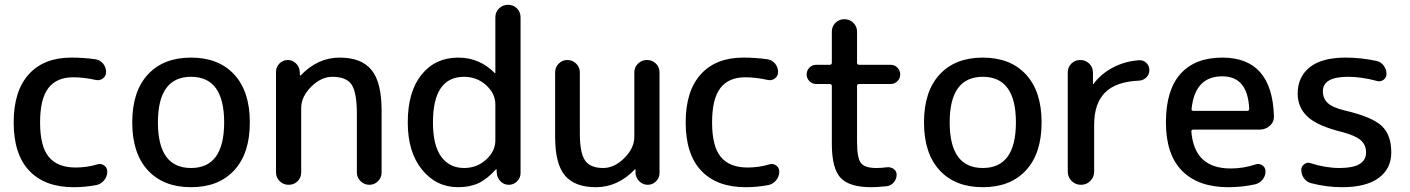

<svg xmlns="http://www.w3.org/2000/svg" viewBox="-20 -770 5874 800"><path d="M287 10Q167 10 102 -58.5Q37 -127 37 -260Q37 -391 100 -460.5Q163 -530 277 -530Q330 -530 378 -523Q397 -520 409.5 -505Q422 -490 422 -470Q422 -453 408.5 -443Q395 -433 378 -437Q329 -448 285 -448Q216 -448 181.5 -403Q147 -358 147 -260Q147 -160 183.5 -116Q220 -72 295 -72Q342 -72 385 -85Q401 -90 414 -80.5Q427 -71 427 -55Q427 -35 414 -19Q401 -3 382 1Q334 10 287 10Z M914 -260Q914 -450 776 -450Q638 -450 638 -260Q638 -70 776 -70Q914 -70 914 -260ZM956 -60.5Q891 10 776 10Q661 10 596 -60.5Q531 -131 531 -260Q531 -389 596 -459.5Q661 -530 776 -530Q891 -530 956 -459.5Q1021 -389 1021 -260Q1021 -131 956 -60.5Z M1130 -52V-471Q1130 -491 1144.5 -505.5Q1159 -520 1179 -520Q1199 -520 1213.5 -505.5Q1228 -491 1229 -471L1230 -456Q1230 -455 1231 -455Q1232 -455 1233 -456Q1304 -530 1395 -530Q1486 -530 1528 -478.5Q1570 -427 1570 -310V-51Q1570 -30 1555 -15Q1540 0 1519 0Q1498 0 1482.5 -15Q1467 -30 1467 -51V-295Q1467 -385 1445 -417.5Q1423 -450 1365 -450Q1318 -450 1276.5 -408.5Q1235 -367 1235 -320V-52Q1235 -30 1220 -15Q1205 0 1183 0Q1161 0 1145.5 -15Q1130 -30 1130 -52Z M1914 -450Q1784 -450 1784 -260Q1784 -164 1818.5 -117Q1853 -70 1914 -70Q1967 -70 2005.5 -105Q2044 -140 2044 -185V-335Q2044 -380 2005.5 -415Q1967 -450 1914 -450ZM1889 10Q1798 10 1738.5 -63Q1679 -136 1679 -260Q1679 -388 1736.5 -459Q1794 -530 1889 -530Q1978 -530 2041 -466Q2042 -465 2043 -465Q2044 -465 2044 -466V-698Q2044 -720 2059.5 -735Q2075 -750 2097 -750Q2119 -750 2134 -735Q2149 -720 2149 -698V-49Q2149 -29 2134.5 -14.5Q2120 0 2100 0Q2080 0 2065.5 -14.5Q2051 -29 2050 -49L2049 -64Q2049 -65 2048 -65Q2047 -65 2046 -64Q2009 -23 1973 -6.5Q1937 10 1889 10Z M2463 10Q2375 10 2334 -38.5Q2293 -87 2293 -200V-469Q2293 -490 2308 -505Q2323 -520 2344 -520Q2365 -520 2380.5 -505Q2396 -490 2396 -469V-215Q2396 -132 2418 -101Q2440 -70 2493 -70Q2540 -70 2581.5 -111.5Q2623 -153 2623 -200V-468Q2623 -490 2638.5 -505Q2654 -520 2676 -520Q2698 -520 2713 -505Q2728 -490 2728 -468V-49Q2728 -29 2713.5 -14.5Q2699 0 2679 0Q2659 0 2644 -14.5Q2629 -29 2628 -49V-64Q2628 -65 2627 -65Q2626 -65 2625 -64Q2554 10 2463 10Z M3087 10Q2967 10 2902 -58.5Q2837 -127 2837 -260Q2837 -391 2900 -460.5Q2963 -530 3077 -530Q3130 -530 3178 -523Q3197 -520 3209.5 -505Q3222 -490 3222 -470Q3222 -453 3208.5 -443Q3195 -433 3178 -437Q3129 -448 3085 -448Q3016 -448 2981.5 -403Q2947 -358 2947 -260Q2947 -160 2983.5 -116Q3020 -72 3095 -72Q3142 -72 3185 -85Q3201 -90 3214 -80.5Q3227 -71 3227 -55Q3227 -35 3214 -19Q3201 -3 3182 1Q3134 10 3087 10Z M3381 -420Q3364 -420 3352.5 -432Q3341 -444 3341 -460Q3341 -476 3352.5 -488Q3364 -500 3381 -500H3437Q3446 -500 3446 -509V-638Q3446 -660 3461 -675Q3476 -690 3498 -690Q3520 -690 3535.5 -675Q3551 -660 3551 -638V-509Q3551 -500 3560 -500H3691Q3708 -500 3719.5 -488Q3731 -476 3731 -460Q3731 -444 3719.5 -432Q3708 -420 3691 -420H3560Q3551 -420 3551 -411V-180Q3551 -112 3567 -91Q3583 -70 3631 -70Q3654 -70 3675 -73Q3691 -75 3703.5 -66Q3716 -57 3716 -42Q3716 -24 3704 -10Q3692 4 3674 6Q3632 10 3611 10Q3519 10 3482.5 -29Q3446 -68 3446 -170V-411Q3446 -420 3437 -420Z M4213 -260Q4213 -450 4075 -450Q3937 -450 3937 -260Q3937 -70 4075 -70Q4213 -70 4213 -260ZM4255 -60.5Q4190 10 4075 10Q3960 10 3895 -60.5Q3830 -131 3830 -260Q3830 -389 3895 -459.5Q3960 -530 4075 -530Q4190 -530 4255 -459.5Q4320 -389 4320 -260Q4320 -131 4255 -60.5Z M4429 -55V-468Q4429 -490 4444 -505Q4459 -520 4481 -520Q4503 -520 4518.5 -505Q4534 -490 4534 -468V-421Q4534 -420 4535 -420Q4537 -420 4537 -421Q4567 -462 4617 -488.5Q4667 -515 4726 -519Q4744 -520 4756.5 -508Q4769 -496 4769 -478Q4769 -460 4756.5 -447.5Q4744 -435 4726 -434Q4630 -430 4584.5 -384.5Q4539 -339 4539 -250V-55Q4539 -32 4523 -16Q4507 0 4484 0Q4461 0 4445 -16Q4429 -32 4429 -55Z M5073 -452Q4959 -452 4945 -317Q4943 -308 4953 -308H5177Q5185 -308 5185 -317Q5179 -452 5073 -452ZM5098 10Q4973 10 4905.5 -58Q4838 -126 4838 -260Q4838 -394 4898.5 -462Q4959 -530 5073 -530Q5281 -530 5288 -286Q5289 -262 5271 -246Q5253 -230 5229 -230H4952Q4944 -230 4944 -222Q4956 -68 5108 -68Q5161 -68 5212 -85Q5227 -90 5240 -81Q5253 -72 5253 -56Q5253 -37 5241 -22Q5229 -7 5210 -2Q5155 10 5098 10Z M5572 -220Q5470 -245 5428.5 -283.5Q5387 -322 5387 -380Q5387 -450 5437.5 -490Q5488 -530 5587 -530Q5651 -530 5716 -516Q5734 -512 5745.5 -496.5Q5757 -481 5757 -462Q5757 -446 5744 -437Q5731 -428 5716 -433Q5653 -450 5597 -450Q5492 -450 5492 -390Q5492 -360 5512 -341Q5532 -322 5582 -310Q5697 -283 5737 -245.5Q5777 -208 5777 -135Q5777 -67 5724.5 -28.5Q5672 10 5572 10Q5507 10 5442 -7Q5424 -12 5413 -27.5Q5402 -43 5402 -62Q5402 -77 5414.5 -86Q5427 -95 5441 -90Q5503 -70 5562 -70Q5672 -70 5672 -135Q5672 -166 5650 -185.5Q5628 -205 5572 -220Z"/></svg>

Font: Rounded Mplus 1c Medium
Style: Regular
Weight: 500
Version: Version 1.059.20150529